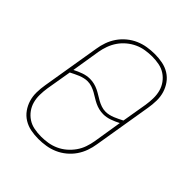

<svg xmlns="http://www.w3.org/2000/svg" viewBox="-206 -873 1012 1012"><g transform="rotate(45 300.0 -367.5)"><path d="M246 8Q216 8 188 2.5Q160 -3 136.5 -17.5Q113 -32 97 -54.5Q81 -77 73 -103.5Q65 -130 65.5 -159.5Q66 -189 71 -218L125 -544Q129 -571 138.5 -598Q148 -625 164.5 -649Q181 -673 204 -692Q227 -711 253.5 -722.5Q280 -734 308 -738.5Q336 -743 363 -743Q393 -743 421 -737.5Q449 -732 472.5 -717.5Q496 -703 512 -680.5Q528 -658 536 -631.5Q544 -605 543.5 -575.5Q543 -546 538 -517L484 -191Q480 -164 470.5 -137Q461 -110 444.5 -86Q428 -62 405 -43Q382 -24 355.5 -12.5Q329 -1 301 3.5Q273 8 246 8ZM395 -344Q407 -344 420 -347Q433 -350 445.5 -355Q458 -360 470 -366Q482 -372 494 -378L518 -520Q522 -546 522.5 -572.5Q523 -599 516.5 -623Q510 -647 495.5 -667Q481 -687 460.5 -700.5Q440 -714 415 -719Q390 -724 363 -724Q339 -724 313 -720Q287 -716 263 -705Q239 -694 218 -676.5Q197 -659 182 -637Q167 -615 158 -590Q149 -565 145 -541L119 -380Q142 -392 166 -400.5Q190 -409 214 -409Q231 -409 247 -405Q263 -401 277.5 -394Q292 -387 305.5 -378.5Q319 -370 332.5 -362.5Q346 -355 362 -349.5Q378 -344 395 -344ZM247 -11Q271 -11 296.5 -15Q322 -19 346.5 -30Q371 -41 391.5 -58.5Q412 -76 427.5 -98Q443 -120 451.5 -145Q460 -170 464 -194L490 -355Q467 -343 443 -334.5Q419 -326 395 -326Q378 -326 362 -330Q346 -334 331.5 -341Q317 -348 303.5 -356.5Q290 -365 276.5 -372.5Q263 -380 247 -385.5Q231 -391 214 -391Q202 -391 189 -388Q176 -385 163.5 -380Q151 -375 139 -369Q127 -363 115 -357L91 -215Q87 -189 86.5 -162.5Q86 -136 92.5 -112Q99 -88 113.5 -68Q128 -48 148.5 -34.5Q169 -21 194.5 -16Q220 -11 247 -11Z"/></g></svg>

Font: Iosevka Thin Extended Oblique
Style: Regular
Weight: 100
Width: 7
Italic angle: -9°
Monospace: yes
Designer: Belleve Invis
Foundry: Belleve Invis
Version: Version 32.5.0; ttfautohint (v1.8.4)